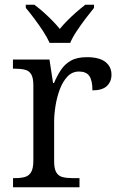

<svg xmlns="http://www.w3.org/2000/svg" viewBox="-20 -786 503 806"><path d="M34.7 0V-38.3H42.7Q67.3 -38.3 84.3 -43Q101.3 -47.7 110.7 -63.5Q120 -79.3 120 -111.7V-428.3Q120 -458.7 111.2 -473.8Q102.3 -489 84.7 -493.3Q67 -497.7 41.3 -497.7H34.3V-536H187.7L202.7 -437.7H206.7Q219.3 -467.3 235.5 -492Q251.7 -516.7 277.5 -531.3Q303.3 -546 345 -546Q396.3 -546 422.2 -526.2Q448 -506.3 448 -472.3Q448 -443.3 428.8 -425Q409.7 -406.7 368 -406.7Q368 -448.3 355 -467Q342 -485.7 311.7 -485.7Q283.3 -485.7 263.5 -465Q243.7 -444.3 231.5 -412Q219.3 -379.7 213.3 -343.3Q207.3 -307 207.3 -275.3V-108Q207.3 -77 216.5 -62Q225.7 -47 242.5 -42.7Q259.3 -38.3 283.3 -38.3H313.7V0ZM188.3 -606Q178 -629 160.7 -655.5Q143.3 -682 123.8 -708Q104.3 -734 88.3 -753V-766H124.3Q144.3 -751.3 162.8 -734.7Q181.3 -718 198.7 -700.5Q216 -683 231 -664.7Q246 -683 263.5 -700.5Q281 -718 300 -734.7Q319 -751.3 338 -766H374.7V-753Q359 -734 339.3 -708Q319.7 -682 302 -655.5Q284.3 -629 274.7 -606Z"/></svg>

Font: Noto Serif Hentaigana ExtraLight
Style: Regular
Weight: 200
Designer: Kazuhiro Yamada
Foundry: nipponia
Version: Version 1.000